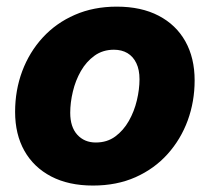

<svg xmlns="http://www.w3.org/2000/svg" viewBox="-20 -559 644 590"><path d="M265.6 11.2Q190.9 11.2 137.2 -16.8Q83.5 -44.9 54.9 -95.7Q26.4 -146.5 26.4 -215.3Q26.4 -281.7 48.3 -340.3Q70.3 -398.9 111.3 -443.6Q152.3 -488.3 210 -513.4Q267.6 -538.6 338.9 -538.6Q414.1 -538.6 467.5 -510.7Q521 -482.9 549.6 -431.9Q578.1 -380.9 578.1 -312Q578.1 -247.1 556.9 -189Q535.6 -130.9 495.1 -85.7Q454.6 -40.5 396.7 -14.6Q338.9 11.2 265.6 11.2ZM274.4 -121.1Q309.1 -121.1 334.2 -139.6Q359.4 -158.2 376 -187.5Q392.6 -216.8 400.6 -250.7Q408.7 -284.7 408.7 -315.4Q408.7 -344.7 398.9 -365Q389.2 -385.3 371.6 -395.8Q354 -406.2 330.1 -406.2Q295.9 -406.2 270.5 -387.9Q245.1 -369.6 228.5 -340.6Q211.9 -311.5 203.9 -277.6Q195.8 -243.7 195.8 -212.4Q195.8 -168.9 217.5 -145Q239.3 -121.1 274.4 -121.1Z"/></svg>

Font: Inter 24pt ExtraBold
Style: Italic
Weight: 800
Italic angle: -9.3988°
Designer: Rasmus Andersson
Foundry: rsms
Version: Version 4.001;git-66647c0bb